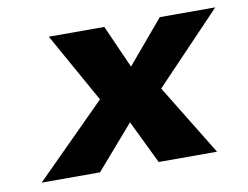

<svg xmlns="http://www.w3.org/2000/svg" viewBox="-56 -516 765 593"><g transform="rotate(-10 326.0 -220.0)"><path d="M30 0 252 -222 130 -440H304L364 -305L478 -440H652L444 -222L580 0H397L331 -136L213 0Z"/></g></svg>

Font: Teachers
Style: Italic
Weight: 400
Italic angle: -11°
Designer: Alfredo Marco Pradil, Chank Diesel
Version: Version 1.001